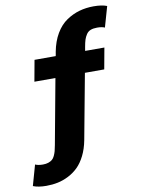

<svg xmlns="http://www.w3.org/2000/svg" viewBox="-177 -854 840 1146"><g transform="rotate(-10 243.5 -281.0)"><path d="M9.3 222.2Q-39.1 222.2 -70.8 209.5L-35.6 85Q-17.6 93.3 11.2 93.3Q30.3 93.3 44.4 88.4Q58.6 83.5 67.6 75.9Q76.7 68.4 83.3 54.2Q89.8 40 93.5 26.4Q97.2 12.7 101.1 -8.8Q110.4 -56.2 173.8 -402.3H46.4L69.8 -530.8H198.2Q199.2 -534.7 200.7 -543Q202.1 -551.3 202.6 -555.2Q214.4 -618.2 241.7 -664.3Q269 -710.4 306.9 -735.8Q344.7 -761.2 385.5 -772.7Q426.3 -784.2 472.2 -784.2Q522.5 -784.2 552.7 -772L517.1 -647.5Q500 -655.3 470.7 -655.3Q446.8 -655.3 430.9 -648.9Q415 -642.6 405.3 -627.7Q395.5 -612.8 390.4 -596.9Q385.3 -581.1 380.4 -553.7Q377.9 -541 376.5 -530.8H493.2L469.7 -402.3H352.5Q286.1 -45.4 278.8 -6.8Q269 44.4 249 84.5Q229 124.5 203.1 149.9Q177.2 175.3 144.5 191.9Q111.8 208.5 78.9 215.3Q45.9 222.2 9.3 222.2Z"/></g></svg>

Font: Epilogue ExtraBold
Style: Regular
Weight: 800
Designer: Tyler Finck
Foundry: Etcetera Type Co
Version: Version 2.112